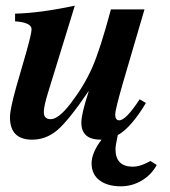

<svg xmlns="http://www.w3.org/2000/svg" viewBox="-20 -482 596 675"><path d="M337 9H334Q266 9 266 -51Q266 -82 292 -161H291Q221 -58 181.5 -24.5Q142 9 93 9Q15 9 15 -70Q15 -97 37 -176L74 -304Q91 -366 91 -379Q91 -403 33 -407V-434Q120 -436 243 -462L150 -160Q134 -109 134 -88Q134 -63 158 -63Q186 -63 228 -118Q275 -179 303.5 -243Q332 -307 370 -449H488L410 -183Q385 -95 385 -80Q385 -59 399 -59Q423 -59 471 -133L493 -120Q441 -33 394 -7Q386 30 386 42Q386 104 447 104Q469 104 495 91L509 84L531 98Q512 133 478 153Q444 173 405 173Q358 173 330 152Q302 131 302 92Q302 55 337 9Z"/></svg>

Font: STIX
Style: Bold Italic
Weight: 700
Italic angle: -16.33°
Designer: MicroPress Inc., with final additions and corrections provided by Coen Hoffman, Elsevier (retired)
Version: Version 1.1.1